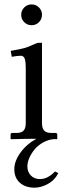

<svg xmlns="http://www.w3.org/2000/svg" viewBox="-20 -639 305 884"><path d="M138.7 225.1Q97.2 225.1 71.5 202.4Q45.9 179.7 45.9 139.6Q45.9 103 74 64Q102.1 24.9 147.5 0Q141.1 0 135.7 0Q94.7 0 30.8 2L28.8 0V-18.6Q28.8 -26.9 36.6 -26.9H55.7Q79.6 -26.9 89.1 -38.1Q98.6 -49.3 98.6 -71.8V-320.8Q98.6 -357.9 93.3 -370.1Q87.9 -382.3 76.2 -382.3Q58.6 -382.3 34.2 -377.4L29.3 -404.8Q74.7 -412.6 92.5 -417.7Q110.4 -422.9 133.3 -433.6Q150.9 -441.9 158.2 -441.9H173.3V-71.8Q173.3 -49.3 183.1 -38.1Q192.9 -26.9 216.3 -26.9H235.4Q243.7 -26.9 243.7 -18.6V0L241.7 2L228 1.5Q201.7 3.9 178.2 17.1Q154.8 30.3 139.4 48.8Q124 67.4 115 88.1Q106 108.9 106 127.4Q106 151.9 121.8 168.7Q137.7 185.5 164.1 185.5Q199.7 185.5 233.4 150.4L248.5 158.2Q231.9 190.9 200.4 208Q168.9 225.1 138.7 225.1ZM91.6 -536.9Q77.6 -550.8 77.6 -570.8Q77.6 -590.8 91.6 -604.7Q105.5 -618.7 125.5 -618.7Q145.5 -618.7 159.4 -604.7Q173.3 -590.8 173.3 -570.8Q173.3 -550.8 159.4 -536.9Q145.5 -522.9 125.5 -522.9Q105.5 -522.9 91.6 -536.9Z"/></svg>

Font: Libertinage
Style: l
Weight: 400
Designer: OSP
Foundry: OSP
Version: Version 1.0; 2008; OFL relea